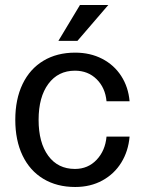

<svg xmlns="http://www.w3.org/2000/svg" viewBox="-20 -732 574 766"><path d="M497 -328H405Q400 -382 365.5 -416Q331 -450 279 -450Q212 -450 173 -397.5Q134 -345 134 -254Q134 -163 172.5 -110.5Q211 -58 279 -58Q331 -58 365.5 -94.5Q400 -131 405 -187H497Q492 -129 464 -83.5Q436 -38 388.5 -12Q341 14 280 14Q207 14 153 -18.5Q99 -51 70 -111.5Q41 -172 41 -254Q41 -336 70 -396.5Q99 -457 153 -489.5Q207 -522 280 -522Q340 -522 387.5 -497.5Q435 -473 463.5 -429Q492 -385 497 -328ZM213 -569 299 -712H412L289 -569Z"/></svg>

Font: CST
Style: Regular
Weight: 400
Version: Version 1.00